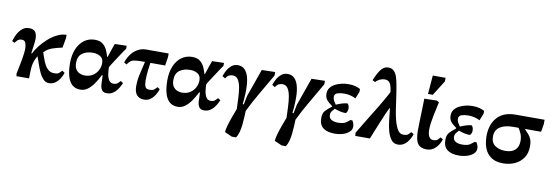

<svg xmlns="http://www.w3.org/2000/svg" viewBox="-77 -1173 5322 1854"><g transform="rotate(10 2584.5 -246.0)"><path d="M210 0H87L83 -23L106 -138Q109 -151 113 -176Q117 -201 120.5 -228.5Q124 -256 124 -278Q124 -307 115 -331.5Q106 -356 77 -356Q49 -356 34.5 -340.5Q20 -325 11 -314L-13 -327Q-7 -347 3.5 -372.5Q14 -398 30.5 -422Q47 -446 71 -462Q95 -478 128 -478Q174 -478 190 -452.5Q206 -427 206 -386Q206 -373 204.5 -358.5Q203 -344 199.5 -318Q196 -292 189 -243H197Q212 -276 243 -316.5Q274 -357 314.5 -393.5Q355 -430 401.5 -453.5Q448 -477 494 -477V-445L477 -349Q416 -336 375.5 -321.5Q335 -307 301 -272Q310 -249 320 -218Q330 -187 345 -158Q360 -129 383 -110Q406 -91 441 -91Q474 -91 487.5 -103Q501 -115 514 -129L539 -112Q530 -83 512 -54.5Q494 -26 467.5 -7Q441 12 405 12Q374 12 350 -13.5Q326 -39 308.5 -77.5Q291 -116 278 -155.5Q265 -195 254 -223H252Q237 -197 229 -175.5Q221 -154 217 -131Q213 -108 212 -77Q211 -46 210 0Z M716 21Q663 21 632 -9.5Q601 -40 587.5 -93.5Q574 -147 574 -215Q574 -293 598.5 -352Q623 -411 668 -444.5Q713 -478 774 -478Q823 -478 851 -455Q879 -432 893.5 -399.5Q908 -367 916 -337H922Q937 -384 947.5 -414.5Q958 -445 968 -471L1084 -474V-445L1060 -411Q1012 -338 981.5 -291Q951 -244 951 -240Q951 -209 956 -174.5Q961 -140 976 -115.5Q991 -91 1021 -91Q1045 -91 1059.5 -102Q1074 -113 1086 -129L1112 -113Q1107 -103 1097 -82.5Q1087 -62 1070.5 -40.5Q1054 -19 1030 -4Q1006 11 973 11Q938 11 924 -11Q910 -33 908 -70Q907 -88 907 -108Q907 -128 905 -152H897Q874 -105 846.5 -65.5Q819 -26 787 -2.5Q755 21 716 21ZM732 -121Q780 -121 813 -142.5Q846 -164 863 -197.5Q880 -231 880 -267Q880 -312 849 -331.5Q818 -351 775 -351Q713 -351 672 -321.5Q631 -292 631 -227Q631 -186 647 -163Q663 -140 686.5 -130.5Q710 -121 732 -121Z M1338 9Q1293 9 1267.5 -19.5Q1242 -48 1242 -106Q1242 -167 1255.5 -225Q1269 -283 1285 -351H1277Q1222 -351 1193 -348Q1164 -345 1147.5 -333.5Q1131 -322 1114 -296L1088 -311Q1102 -355 1128.5 -391.5Q1155 -428 1193 -449.5Q1231 -471 1278 -471H1496V-438L1483 -351H1338Q1334 -323 1328 -276Q1322 -229 1322 -175Q1322 -140 1331 -117Q1340 -94 1374 -94Q1407 -94 1420.5 -106Q1434 -118 1447 -132L1471 -116Q1462 -87 1444 -58Q1426 -29 1400 -10Q1374 9 1338 9Z M1670 21Q1617 21 1586 -9.5Q1555 -40 1541.5 -93.5Q1528 -147 1528 -215Q1528 -293 1552.5 -352Q1577 -411 1622 -444.5Q1667 -478 1728 -478Q1777 -478 1805 -455Q1833 -432 1847.5 -399.5Q1862 -367 1870 -337H1876Q1891 -384 1901.5 -414.5Q1912 -445 1922 -471L2038 -474V-445L2014 -411Q1966 -338 1935.5 -291Q1905 -244 1905 -240Q1905 -209 1910 -174.5Q1915 -140 1930 -115.5Q1945 -91 1975 -91Q1999 -91 2013.5 -102Q2028 -113 2040 -129L2066 -113Q2061 -103 2051 -82.5Q2041 -62 2024.5 -40.5Q2008 -19 1984 -4Q1960 11 1927 11Q1892 11 1878 -11Q1864 -33 1862 -70Q1861 -88 1861 -108Q1861 -128 1859 -152H1851Q1828 -105 1800.5 -65.5Q1773 -26 1741 -2.5Q1709 21 1670 21ZM1686 -121Q1734 -121 1767 -142.5Q1800 -164 1817 -197.5Q1834 -231 1834 -267Q1834 -312 1803 -331.5Q1772 -351 1729 -351Q1667 -351 1626 -321.5Q1585 -292 1585 -227Q1585 -186 1601 -163Q1617 -140 1640.5 -130.5Q1664 -121 1686 -121Z M2277 214H2236L2164 182Q2164 159 2176 117Q2188 75 2205 28Q2222 -19 2237 -57Q2235 -107 2233 -161Q2231 -215 2223 -263Q2215 -311 2196.5 -340.5Q2178 -370 2142 -370Q2123 -370 2106 -361.5Q2089 -353 2074 -329L2046 -346Q2054 -372 2070.5 -402.5Q2087 -433 2113 -454.5Q2139 -476 2175 -476Q2217 -476 2242 -450.5Q2267 -425 2279.5 -381Q2292 -337 2293.5 -280.5Q2295 -224 2290 -163L2285 -113H2296L2313 -198L2409 -470L2540 -473V-439Q2483 -338 2429 -247.5Q2375 -157 2325 -54Q2324 -32 2322.5 4Q2321 40 2317 80Q2313 120 2303.5 155.5Q2294 191 2277 214Z M2765 214H2724L2652 182Q2652 159 2664 117Q2676 75 2693 28Q2710 -19 2725 -57Q2723 -107 2721 -161Q2719 -215 2711 -263Q2703 -311 2684.5 -340.5Q2666 -370 2630 -370Q2611 -370 2594 -361.5Q2577 -353 2562 -329L2534 -346Q2542 -372 2558.5 -402.5Q2575 -433 2601 -454.5Q2627 -476 2663 -476Q2705 -476 2730 -450.5Q2755 -425 2767.5 -381Q2780 -337 2781.5 -280.5Q2783 -224 2778 -163L2773 -113H2784L2801 -198L2897 -470L3028 -473V-439Q2971 -338 2917 -247.5Q2863 -157 2813 -54Q2812 -32 2810.5 4Q2809 40 2805 80Q2801 120 2791.5 155.5Q2782 191 2765 214Z M3208 13Q3134 13 3094.5 -17.5Q3055 -48 3055 -114Q3055 -161 3078 -186Q3101 -211 3138 -239V-245Q3099 -273 3081.5 -295.5Q3064 -318 3064 -355Q3064 -388 3082 -412Q3100 -436 3129 -451Q3158 -466 3192 -473.5Q3226 -481 3259 -481Q3300 -481 3327.5 -473Q3355 -465 3375 -454V-427L3347 -357Q3328 -368 3298 -376Q3268 -384 3233 -384Q3196 -384 3167.5 -374.5Q3139 -365 3139 -336Q3139 -315 3149 -297.5Q3159 -280 3171 -264Q3190 -273 3221 -283.5Q3252 -294 3279 -296Q3284 -296 3291.5 -282.5Q3299 -269 3299 -245Q3299 -230 3291.5 -215.5Q3284 -201 3279 -201Q3251 -201 3223.5 -207.5Q3196 -214 3169 -224Q3156 -211 3144 -195Q3132 -179 3132 -159Q3132 -125 3157.5 -111Q3183 -97 3220 -97Q3271 -97 3294 -111.5Q3317 -126 3336 -143H3355Q3374 -112 3374 -85Q3374 -54 3350 -32Q3326 -10 3288 1.5Q3250 13 3208 13Z M3827 11Q3786 11 3762 -20.5Q3738 -52 3724 -100Q3711 -150 3704.5 -209Q3698 -268 3692 -321H3687Q3678 -304 3661.5 -266.5Q3645 -229 3625.5 -181Q3606 -133 3586.5 -85.5Q3567 -38 3552 0H3409L3406 -31Q3447 -101 3494 -176.5Q3541 -252 3587 -328Q3633 -404 3670 -475Q3665 -528 3649 -557.5Q3633 -587 3595 -587Q3571 -587 3546.5 -575.5Q3522 -564 3507 -545L3480 -559Q3492 -589 3509.5 -623.5Q3527 -658 3551.5 -682Q3576 -706 3608 -706Q3644 -706 3664.5 -685.5Q3685 -665 3696 -631.5Q3707 -598 3714 -558Q3725 -500 3733.5 -438Q3742 -376 3751 -317Q3760 -258 3773 -210Q3787 -158 3808 -125Q3829 -92 3863 -92Q3896 -92 3909.5 -104Q3923 -116 3936 -130L3961 -114Q3952 -85 3934 -56Q3916 -27 3889.5 -8Q3863 11 3827 11Z M4110 9Q4049 9 4022 -27.5Q3995 -64 3995 -157Q3995 -192 3996.5 -244Q3998 -296 4000 -355.5Q4002 -415 4003 -470L4126 -473L4148 -460Q4130 -380 4120 -330.5Q4110 -281 4105.5 -246.5Q4101 -212 4101 -178Q4101 -144 4114 -117.5Q4127 -91 4158 -91Q4187 -91 4201 -105Q4215 -119 4223 -129L4248 -114Q4230 -59 4193.5 -25Q4157 9 4110 9ZM4077 -521H4030L4045 -704H4170V-669Z M4425 13Q4351 13 4311.5 -17.5Q4272 -48 4272 -114Q4272 -161 4295 -186Q4318 -211 4355 -239V-245Q4316 -273 4298.5 -295.5Q4281 -318 4281 -355Q4281 -388 4299 -412Q4317 -436 4346 -451Q4375 -466 4409 -473.5Q4443 -481 4476 -481Q4517 -481 4544.5 -473Q4572 -465 4592 -454V-427L4564 -357Q4545 -368 4515 -376Q4485 -384 4450 -384Q4413 -384 4384.5 -374.5Q4356 -365 4356 -336Q4356 -315 4366 -297.5Q4376 -280 4388 -264Q4407 -273 4438 -283.5Q4469 -294 4496 -296Q4501 -296 4508.5 -282.5Q4516 -269 4516 -245Q4516 -230 4508.5 -215.5Q4501 -201 4496 -201Q4468 -201 4440.5 -207.5Q4413 -214 4386 -224Q4373 -211 4361 -195Q4349 -179 4349 -159Q4349 -125 4374.5 -111Q4400 -97 4437 -97Q4488 -97 4511 -111.5Q4534 -126 4553 -143H4572Q4591 -112 4591 -85Q4591 -54 4567 -32Q4543 -10 4505 1.5Q4467 13 4425 13Z M4860 13Q4792 13 4751.5 -11.5Q4711 -36 4690.5 -73Q4670 -110 4663.5 -149.5Q4657 -189 4657 -218Q4657 -333 4718.5 -402Q4780 -471 4898 -471H5182V-429L5169 -351H5013V-347Q5031 -328 5048.5 -309Q5066 -290 5077 -263.5Q5088 -237 5088 -195Q5088 -125 5056 -79Q5024 -33 4972.5 -10Q4921 13 4860 13ZM4948 -351H4893Q4814 -351 4766.5 -320Q4719 -289 4719 -225Q4719 -165 4759.5 -137Q4800 -109 4858 -109Q4923 -109 4956 -140.5Q4989 -172 4989 -228Q4989 -269 4975.5 -299.5Q4962 -330 4948 -351Z"/></g></svg>

Font: STIX Two Text
Style: Bold
Weight: 700
Designer: Ross Mills, John Hudson & Paul Hanslow, Tiro Typeworks Ltd; with prior portions MicroPress Inc., and Coen Hoffman.
Foundry: Tiro Typeworks Ltd
Version: Version 2.13 b171